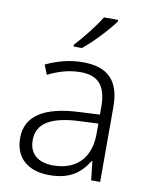

<svg xmlns="http://www.w3.org/2000/svg" viewBox="-86 -830 709 904"><g transform="rotate(10 268.0 -378.0)"><path d="M405 -758V-766H337C311 -722 257 -654 220 -615V-606H260C310 -646 375 -717 405 -758ZM276 -541C212 -541 151 -523 101 -499L119 -453C170 -478 219 -493 274 -493C355 -493 398 -454 398 -349V-312L301 -307C135 -300 47 -245 47 -139C47 -43 110 10 212 10C311 10 360 -30 398 -90H401L411 0H454V-358C454 -485 396 -541 276 -541ZM308 -265 398 -269V-217C397 -105 333 -38 222 -38C150 -38 107 -73 107 -139C107 -219 173 -259 308 -265Z"/></g></svg>

Font: Noto Sans Gujarati Light
Style: Regular
Weight: 300
Designer: Jelle Bosma - Monotype Design Team, Universal Thirst
Foundry: Monotype Imaging Inc.
Version: Version 2.106